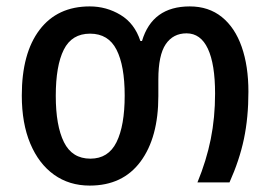

<svg xmlns="http://www.w3.org/2000/svg" viewBox="-20 -569 844 599"><path d="M260 10Q196 10 148.5 -24Q101 -58 74.5 -121Q48 -184 48 -271Q48 -403 103.5 -476Q159 -549 260 -549Q312 -549 356 -522.5Q400 -496 418 -441H423Q455 -549 572 -549Q631 -549 672 -516Q713 -483 734 -423Q755 -363 755 -283Q755 -202 741 -135.5Q727 -69 696 0H596Q624 -68 637.5 -135Q651 -202 651 -277Q651 -369 628.5 -417Q606 -465 562 -465Q520 -465 497 -431Q474 -397 474 -321V-269Q474 -140 418.5 -65Q363 10 260 10ZM262 -74Q318 -74 343.5 -125.5Q369 -177 369 -271Q369 -364 343.5 -414Q318 -464 261 -464Q204 -464 179 -414Q154 -364 154 -270Q154 -177 179.5 -125.5Q205 -74 262 -74Z"/></svg>

Font: Noto Sans Georgian SemiCondensed Medium
Style: Regular
Weight: 500
Width: 4
Designer: Monotype Design Team, Akaki Razmadze
Foundry: Google LLC
Version: Version 2.005; ttfautohint (v1.8.4.7-5d5b)